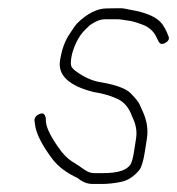

<svg xmlns="http://www.w3.org/2000/svg" viewBox="-20 -478 441 478"><path d="M392 -371.5C400.5 -376.5 402.6 -382.7 398.5 -390L394.9 -399C391.4 -406.3 387.7 -412.7 383.9 -418C371.6 -434.8 345.5 -446.7 305.5 -453.5C299.7 -454.5 294.3 -455.5 290.2 -456.5C286.6 -457.5 280.8 -457.8 272.9 -457.5C265 -457.2 255.6 -457 244.9 -457C223.2 -457 197.6 -445 173.2 -421C168.5 -416.3 161 -405.9 150.8 -389.7C140.5 -373.4 133.4 -352.6 129.4 -327C123.5 -290 153 -264 212.7 -249C236.8 -245.3 255.2 -239.7 271.7 -232.1C289.1 -224.5 301.6 -209.5 309.3 -187C318.4 -169 321.6 -151 318.7 -133L313.4 -99C310.9 -83.7 308 -73.3 304.5 -68C295.2 -54 272.8 -47 237.1 -47H214.4C206.3 -47 197.9 -50 189.5 -56C181 -62 173.2 -67.5 165 -72.6C155.1 -77.6 144.5 -86.8 133.4 -100C108.9 -132.6 95.9 -157.6 94.3 -175L93.9 -185C91.8 -193.4 87.9 -196.9 82 -195.3C76.1 -193.8 71.9 -191.3 69.3 -188C66.8 -184.7 65.6 -181.3 65.8 -178L67.2 -168C69.7 -145.8 84.2 -117.1 110.5 -82C125.3 -62.5 147.2 -46.8 172.8 -35C185.1 -25 197.6 -20 210.2 -20H232.8C248.4 -20 264.6 -21.7 281.5 -25.2C298.5 -28.7 313.6 -38.6 326.9 -54.8C332.2 -61.4 336.7 -76.1 340.4 -99L345.7 -133C349.3 -155.2 345.8 -177.8 335.4 -200.5C333.5 -204.8 330.9 -210.5 327.7 -217.6C324.5 -224.7 316.7 -234.4 304.2 -246.8C291.8 -259.1 262.4 -268.1 227.9 -273.8C209.4 -276.9 189.5 -285.8 169.2 -300.5C163.2 -304.8 159.3 -309 157.6 -313C155.9 -317 155.9 -324.4 157.7 -335.3C159.4 -346.2 163.5 -358.4 169.8 -371.9C176.2 -385.3 183.6 -396 192 -404C195.6 -407.3 199.3 -411 203.3 -415C217.4 -425 230 -430 240.6 -430H272.9C276.9 -430 280.4 -429.7 283.6 -429C286.7 -428.3 292.5 -427.5 300.7 -426.5C308.9 -425.5 320.7 -422 336.2 -416.1C351.6 -410.1 362.8 -399.8 369.7 -385L374.2 -376C377.6 -368 383.6 -366.5 392 -371.5Z"/></svg>

Font: Proton
Style: BdCndIt
Weight: 500
Version: Version 1.017